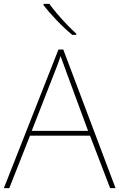

<svg xmlns="http://www.w3.org/2000/svg" viewBox="-20 -972 617 992"><path d="M549 0 445 -271H135L28 0H0L282 -716H307L577 0ZM325 -594Q319 -611 311 -632.5Q303 -654 293 -682Q286 -660 277 -636.5Q268 -613 260 -593L144 -296H435ZM235 -952Q250 -931 274 -902.5Q298 -874 325 -846Q352 -818 374 -798V-792H353Q313 -825 272 -868Q231 -911 205 -945V-952Z"/></svg>

Font: Noto Sans Oriya Thin
Style: Regular
Weight: 100
Designer: Amélie Bonet and Sol Matas
Foundry: Google LLC
Version: Version 2.006; ttfautohint (v1.8.4.7-5d5b)